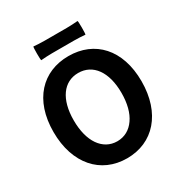

<svg xmlns="http://www.w3.org/2000/svg" viewBox="-210 -1079 1189 1250"><g transform="rotate(-30 385.0 -454.0)"><path d="M146 -90C204 -23 287 14 385 14C483 14 566 -23 624 -90C682 -157 716 -254 716 -374C716 -614 581 -754 385 -754C189 -754 54 -614 54 -374C54 -254 88 -157 146 -90ZM516 -185C485 -140 440 -114 385 -114C330 -114 285 -140 254 -185C223 -230 206 -295 206 -374C206 -532 275 -627 385 -627C495 -627 565 -532 565 -374C565 -295 548 -230 516 -185ZM385 -918H302C273 -918 239 -920 219 -922C215 -918 215 -823 219 -819C246 -821 273 -823 302 -823H385H468C497 -823 531 -821 551 -819C555 -823 555 -918 551 -922C524 -920 497 -918 468 -918H385Z"/></g></svg>

Font: GenSekiGothic2 TW B
Style: Regular
Weight: 700
Version: Version 2.100;PS 2.1;hotconv 16.6.51;makeotf.lib2.5.65220 DE